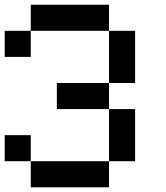

<svg xmlns="http://www.w3.org/2000/svg" viewBox="-20 -798 707 818"><path d="M111.1 -555.6H0V-666.7H111.1ZM444.4 -666.7H111.1V-777.8H444.4ZM555.6 -444.4H444.4V-666.7H555.6ZM444.4 -333.3H222.2V-444.4H444.4ZM555.6 -111.1H444.4V-333.3H555.6ZM444.4 0H111.1V-111.1H444.4ZM111.1 -111.1H0V-222.2H111.1Z"/></svg>

Font: Pixeloid Sans
Style: Regular
Weight: 400
Designer: GGBotNet
Foundry: GGBotNet
Version: 0.5